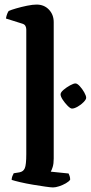

<svg xmlns="http://www.w3.org/2000/svg" viewBox="-20 -820 397 840"><path d="M212 0Q203 0 178.5 -3.5Q154 -7 124 -12Q94 -17 68.5 -23Q43 -29 31 -33Q31 -41 34 -49Q37 -57 40 -62L65 -66Q82 -69 88.5 -84Q95 -99 95 -146V-691Q95 -699 91.5 -706Q88 -713 79 -716L6 -739Q8 -751 11.5 -759.5Q15 -768 18 -772Q29 -777 51.5 -783.5Q74 -790 98.5 -795Q123 -800 140 -800Q173 -800 194 -778Q215 -756 215 -723V-126Q215 -104 210.5 -89.5Q206 -75 202 -69L280 -61Q282 -57 284.5 -50Q287 -43 287 -34Q282 -26 268 -18Q254 -10 238.5 -5Q223 0 212 0ZM295 -345Q288 -345 276 -357Q264 -369 254.5 -383.5Q245 -398 245 -407Q245 -416 258 -427Q271 -438 286.5 -446.5Q302 -455 310 -455Q318 -455 329 -443Q340 -431 348.5 -416Q357 -401 357 -392Q357 -385 346 -373.5Q335 -362 320 -353.5Q305 -345 295 -345Z"/></svg>

Font: Texturina Medium 12pt SemiBold
Style: Regular
Weight: 600
Version: Version 1.002